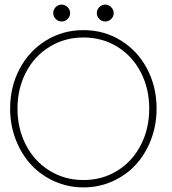

<svg xmlns="http://www.w3.org/2000/svg" viewBox="-20 -803 746 835"><path d="M248 -783Q262.5 -783 273.8 -772Q285 -761 285 -746Q285 -731 274 -720.2Q263 -709.5 248 -709.5Q233 -709.5 222.2 -720.5Q211.5 -731.5 211.5 -746Q211.5 -761 222.2 -772Q233 -783 248 -783ZM437.5 -783Q452 -783 463.2 -772Q474.5 -761 474.5 -746Q474.5 -731 463.5 -720.2Q452.5 -709.5 437.5 -709.5Q422.5 -709.5 411.8 -720.5Q401 -731.5 401 -746Q401 -761 411.8 -772Q422.5 -783 437.5 -783ZM24 -330.5Q24 -425.5 65.5 -503.8Q107 -582 180.2 -627Q253.5 -672 343 -672Q432.5 -672 505.5 -627Q578.5 -582 619.8 -503.8Q661 -425.5 661 -330.5Q661 -259 636.8 -195.8Q612.5 -132.5 570.5 -86.8Q528.5 -41 469.2 -14.5Q410 12 343 12Q276 12 216.8 -14.5Q157.5 -41 115.2 -86.8Q73 -132.5 48.5 -195.8Q24 -259 24 -330.5ZM343 -20Q425 -20 490.5 -60.8Q556 -101.5 592.5 -172.5Q629 -243.5 629 -330.5Q629 -417.5 592.5 -488.2Q556 -559 490.5 -599.5Q425 -640 343 -640Q261.5 -640 195.5 -599.5Q129.5 -559 92.8 -488.2Q56 -417.5 56 -330.5Q56 -243.5 92.8 -172.5Q129.5 -101.5 195.5 -60.8Q261.5 -20 343 -20Z"/></svg>

Font: League Spartan ExtraLight
Style: Regular
Weight: 200
Foundry: The League of Moveable Type
Version: Version 2.002